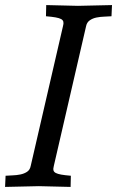

<svg xmlns="http://www.w3.org/2000/svg" viewBox="-20 -733 461 756"><path d="M162 -713 287 -710Q287 -710 421 -713L419 -669Q407 -668 391 -667.5Q375 -667 360 -664Q345 -661 333.5 -653Q322 -645 319 -630L192 -80Q189 -69 190.5 -62.5Q192 -56 199.5 -52Q207 -48 221 -45.5Q235 -43 259 -41L258 3L133 0Q132 0 0 3L2 -41Q14 -42 29.5 -42.5Q45 -43 60 -46Q75 -49 86.5 -56.5Q98 -64 101 -80L228 -630Q231 -640 229.5 -647Q228 -654 220.5 -658Q213 -662 199 -664.5Q185 -667 161 -669Z"/></svg>

Font: Lusitana
Style: Italic
Weight: 400
Italic angle: -12°
Designer: Ana Paula Megda
Foundry: Ana Paula Megda
Version: Version 1.000; ttfautohint (v1.1) -l 8 -r 50 -G 200 -x 14 -D